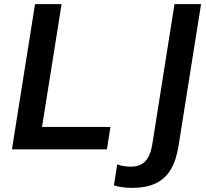

<svg xmlns="http://www.w3.org/2000/svg" viewBox="-20 -725 1002 932"><path d="M38 0 150 -705H279L184 -109H516L499 0ZM620 187Q603 187 579.5 184.5Q556 182 533 175L549 73Q568 80 585 82Q602 84 615 84Q661 84 686 57Q711 30 720 -29L827 -705H956L847 -19Q836 53 808.5 98.5Q781 144 735 165.5Q689 187 620 187Z"/></svg>

Font: Mulish ExtraLight
Style: Italic
Weight: 200
Italic angle: -9°
Designer: Vernon Adams
Foundry: Vernon Adams
Version: Version 3.603